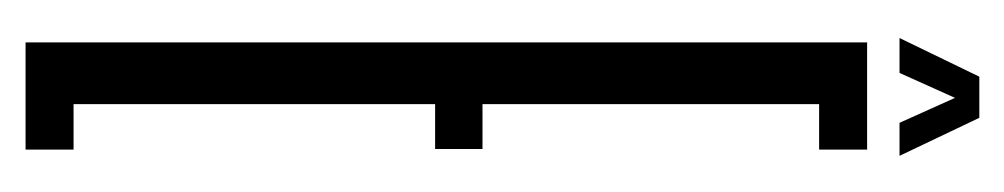

<svg xmlns="http://www.w3.org/2000/svg" viewBox="-346 -460 805 154"><g transform="rotate(90 57.0 -382.5)"><path d="M13.5 0H99.5V-38.5H63V-328.5H99V-366.5H63V-636.5H99.5V-675H13.5ZM10 -701H38L58 -745.5L78 -701H104.5L74 -765H41Z"/></g></svg>

Font: Anybody UltraCondensed Light
Style: Regular
Weight: 300
Width: 1
Version: Version 1.113;gftools[0.9.25]